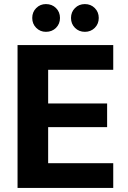

<svg xmlns="http://www.w3.org/2000/svg" viewBox="-20 -921 627 941"><path d="M66 0V-700H535V-579H216V-414H505V-298H216V-121H535V0ZM205 -765Q177 -765 157.5 -784.5Q138 -804 138 -833Q138 -862 157.5 -881.5Q177 -901 205 -901Q235 -901 254.5 -881.5Q274 -862 274 -833Q274 -804 254.5 -784.5Q235 -765 205 -765ZM396 -765Q367 -765 347.5 -784.5Q328 -804 328 -833Q328 -862 347.5 -881.5Q367 -901 396 -901Q425 -901 444.5 -881.5Q464 -862 464 -833Q464 -804 444.5 -784.5Q425 -765 396 -765Z"/></svg>

Font: DM Sans 17pt Black
Style: Regular
Weight: 900
Version: Version 4.004;gftools[0.9.30]